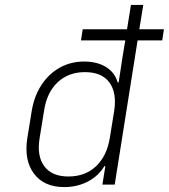

<svg xmlns="http://www.w3.org/2000/svg" viewBox="-20 -750 686 780"><path d="M91 -189 109 -300Q119 -360 148.5 -405Q178 -450 222.5 -475Q267 -500 322 -500Q375 -500 411 -477.5Q447 -455 458 -415H462L478 -520L489 -586H309L316 -631H496L512 -730H562L546 -631H646L639 -586H539L446 0H396L408 -75H404Q380 -35 337 -12.5Q294 10 241 10Q159 10 118 -44.5Q77 -99 91 -189ZM141 -189Q129 -116 160 -74.5Q191 -33 258 -33Q326 -33 370 -74.5Q414 -116 426 -189L444 -300Q455 -374 424 -415.5Q393 -457 325 -457Q258 -457 214 -415.5Q170 -374 159 -300Z"/></svg>

Font: NKDuy Mono Thin
Style: Italic
Weight: 100
Italic angle: -9°
Monospace: yes
Designer: NKDuy
Foundry: NKDuy
Version: Version 2.251; ttfautohint (v1.8.4.7-5d5b)